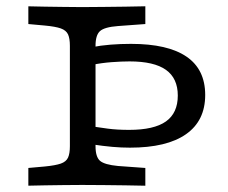

<svg xmlns="http://www.w3.org/2000/svg" viewBox="-20 -591 727 611"><path d="M234.7 -568.5H243.6H248.8Q277.6 -568.5 311.1 -569Q344.6 -569.4 378.8 -569.8Q413 -570.2 442.5 -571V-514.5L355.5 -508.1Q312.5 -504.9 298.2 -492Q284 -479.2 284 -445.2V-369.4H202.4V-445.2Q202.4 -468.7 196.5 -481.6Q190.5 -494.5 173.4 -500.6Q156.3 -506.6 122.8 -509.7L70.2 -514.5V-570.9Q94.1 -570.2 123.2 -569.8Q152.3 -569.4 181.4 -569Q210.5 -568.5 234.7 -568.5ZM393.5 -121.1Q366.2 -121.1 337.8 -123.6Q309.4 -126.1 272 -131.7V-188.9Q294.5 -185.5 323.3 -181.6Q352 -177.7 390.9 -177.7Q470.2 -177.7 508 -204.5Q545.8 -231.3 545.8 -287Q545.8 -341.8 508.1 -368.7Q470.4 -395.6 392.2 -395.6Q367.7 -395.6 335 -393.2Q302.3 -390.7 272 -384.4V-440.8Q300.2 -446.4 331.8 -448.9Q363.4 -451.4 396.9 -451.4Q514.2 -451.4 573.6 -410.7Q633 -370.1 633 -288.8Q633 -206.6 571.9 -163.9Q510.8 -121.1 393.5 -121.1ZM202.4 -201.6V-369.4H284V-201.6ZM234.7 -2.4Q210.5 -2.4 181.4 -2Q152.3 -1.6 123.2 -1.2Q94.1 -0.9 70.2 -0.1V-56.5L122.8 -61.2Q156.3 -64.5 173.4 -70.4Q190.5 -76.4 196.5 -89.4Q202.4 -102.3 202.4 -125.8V-201.6H284V-125.8Q284 -91.8 298.2 -79.3Q312.5 -66.9 355.5 -62.8L442.5 -56.5V0Q413 -0.8 378.8 -1.2Q344.6 -1.6 311.1 -2Q277.6 -2.4 248.8 -2.4H243.6Z"/></svg>

Font: Playfair 5pt SemiExpanded Light
Style: Regular
Weight: 300
Width: 6
Designer: Claus Eggers Sørensen
Foundry: Claus Eggers Sørensen
Version: Version 2.203